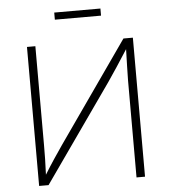

<svg xmlns="http://www.w3.org/2000/svg" viewBox="-59 -947 882 1001"><g transform="rotate(-5 382.0 -447.0)"><path d="M659.2 0H614.7V-508.3Q614.7 -540 616.2 -581.1Q617.7 -622.1 618.7 -670.9Q586.4 -620.6 561.3 -582.3Q536.1 -543.9 511.2 -507.8L154.3 0H105V-727.5H148.9V-208Q148.9 -174.8 148.2 -136Q147.5 -97.2 145.5 -55.2Q170.9 -96.7 195.8 -134Q220.7 -171.4 241.7 -201.7L609.9 -727.5H659.2ZM503.9 -893.6V-856.4H262.2V-893.6Z"/></g></svg>

Font: Inter Extra Light
Style: Regular
Weight: 200
Designer: Rasmus Andersson
Foundry: rsms
Version: Version 4.000;git-3c8e0fc